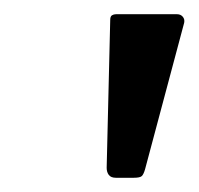

<svg xmlns="http://www.w3.org/2000/svg" viewBox="-20 -762 280 270"><path d="M184 -524Q182 -517 179.5 -514.5Q177 -512 168 -512H143Q136 -512 133 -516Q130 -520 130 -526L135 -734Q135 -739 137.5 -740.5Q140 -742 143 -742H229Q234 -742 237 -738.5Q240 -735 239 -730Z"/></svg>

Font: Libre Franklin
Style: Italic
Weight: 400
Italic angle: -8°
Designer: Pablo Impallari, Rodrigo Fuenzalida, Nhung Nguyen
Foundry: Impallari Type
Version: Version 3.000